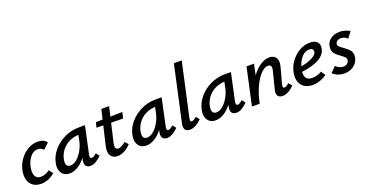

<svg xmlns="http://www.w3.org/2000/svg" viewBox="-34 -1365 3870 2026"><g transform="rotate(-20 1901.0 -352.0)"><path d="M263 -350Q213 -350 178 -305.5Q143 -261 130 -198Q125 -177 125 -151Q125 -110 143.5 -87.5Q162 -65 196 -65Q224 -65 250.5 -75Q277 -85 297 -102L332 -57Q300 -28 259 -11Q218 6 176 6Q109 6 70 -33.5Q31 -73 31 -141Q31 -170 36 -192Q48 -255 85.5 -308.5Q123 -362 176.5 -393.5Q230 -425 289 -425Q359 -425 390 -381L327 -321Q302 -350 263 -350Z M855 -62Q818 -27 789 -10.5Q760 6 731 6Q702 6 685.5 -8.5Q669 -23 669 -53Q669 -69 673 -85L677 -104Q639 -52 591 -23Q543 6 496 6Q445 6 417 -25.5Q389 -57 389 -107Q389 -126 394 -149Q408 -221 459.5 -282.5Q511 -344 587.5 -381Q664 -418 751 -418H820L754 -111Q752 -97 752 -93Q752 -69 770 -69Q790 -69 826 -100ZM706 -278 720 -346Q627 -341 564.5 -287Q502 -233 486 -149Q484 -139 484 -123Q484 -96 497 -83Q510 -70 532 -70Q567 -70 603 -99.5Q639 -129 667 -177.5Q695 -226 706 -278Z M1040 -140Q1035 -117 1035 -105Q1035 -66 1067 -66Q1098 -66 1153 -108L1185 -71Q1149 -32 1109.5 -12.5Q1070 7 1034 7Q993 7 968.5 -17.5Q944 -42 944 -87Q944 -110 949 -130L1001 -350L925 -351L939 -408L1015 -410L1041 -520H1128L1103 -411L1238 -414L1222 -346L1088 -348Z M1716 -62Q1679 -27 1650 -10.5Q1621 6 1592 6Q1563 6 1546.5 -8.5Q1530 -23 1530 -53Q1530 -69 1534 -85L1538 -104Q1500 -52 1452 -23Q1404 6 1357 6Q1306 6 1278 -25.5Q1250 -57 1250 -107Q1250 -126 1255 -149Q1269 -221 1320.5 -282.5Q1372 -344 1448.5 -381Q1525 -418 1612 -418H1681L1615 -111Q1613 -97 1613 -93Q1613 -69 1631 -69Q1651 -69 1687 -100ZM1567 -278 1581 -346Q1488 -341 1425.5 -287Q1363 -233 1347 -149Q1345 -139 1345 -123Q1345 -96 1358 -83Q1371 -70 1393 -70Q1428 -70 1464 -99.5Q1500 -129 1528 -177.5Q1556 -226 1567 -278Z M1784 -54Q1784 -70 1788 -85L1925 -711H2013L1881 -111Q1878 -99 1878 -91Q1878 -71 1896 -71Q1906 -71 1918 -78Q1930 -85 1949 -100L1979 -63Q1910 6 1848 6Q1784 6 1784 -54Z M2494 -62Q2457 -27 2428 -10.5Q2399 6 2370 6Q2341 6 2324.5 -8.5Q2308 -23 2308 -53Q2308 -69 2312 -85L2316 -104Q2278 -52 2230 -23Q2182 6 2135 6Q2084 6 2056 -25.5Q2028 -57 2028 -107Q2028 -126 2033 -149Q2047 -221 2098.5 -282.5Q2150 -344 2226.5 -381Q2303 -418 2390 -418H2459L2393 -111Q2391 -97 2391 -93Q2391 -69 2409 -69Q2429 -69 2465 -100ZM2345 -278 2359 -346Q2266 -341 2203.5 -287Q2141 -233 2125 -149Q2123 -139 2123 -123Q2123 -96 2136 -83Q2149 -70 2171 -70Q2206 -70 2242 -99.5Q2278 -129 2306 -177.5Q2334 -226 2345 -278Z M3019 -63Q2950 6 2888 6Q2859 6 2842 -8.5Q2825 -23 2825 -52Q2825 -65 2830 -85L2879 -278Q2884 -296 2884 -309Q2884 -347 2848 -347Q2808 -347 2764.5 -301Q2721 -255 2685 -175.5Q2649 -96 2630 0H2543L2634 -418H2718L2692 -296Q2738 -359 2789.5 -392Q2841 -425 2890 -425Q2929 -425 2953 -403.5Q2977 -382 2977 -339Q2977 -319 2969 -287L2921 -111Q2918 -99 2918 -91Q2918 -71 2936 -71Q2946 -71 2958 -78Q2970 -85 2989 -100Z M3446 -345Q3446 -334 3443 -320Q3416 -195 3166 -163Q3165 -157 3165 -146Q3165 -66 3246 -66Q3271 -66 3299.5 -73.5Q3328 -81 3353 -97L3385 -49Q3350 -23 3308.5 -8.5Q3267 6 3225 6Q3155 6 3114.5 -33Q3074 -72 3074 -139Q3074 -164 3080 -192Q3093 -254 3132.5 -307.5Q3172 -361 3228 -393Q3284 -425 3346 -425Q3397 -425 3421.5 -403Q3446 -381 3446 -345ZM3360 -324Q3360 -339 3350 -349Q3340 -359 3315 -359Q3268 -359 3231.5 -319Q3195 -279 3178 -220Q3254 -234 3303 -259.5Q3352 -285 3359 -315Q3360 -318 3360 -324Z M3452 -43 3512 -104Q3526 -88 3548.5 -76.5Q3571 -65 3595 -65Q3623 -65 3641 -81.5Q3659 -98 3659 -121Q3659 -138 3646.5 -151Q3634 -164 3606 -184Q3568 -210 3548 -233.5Q3528 -257 3528 -293Q3528 -354 3571.5 -389.5Q3615 -425 3681 -425Q3738 -425 3794 -393L3742 -325Q3730 -340 3710.5 -348.5Q3691 -357 3670 -357Q3643 -357 3626 -343Q3609 -329 3609 -310Q3609 -295 3622 -282.5Q3635 -270 3661 -252Q3701 -224 3723 -199.5Q3745 -175 3745 -136Q3745 -124 3742 -109Q3730 -59 3687 -26.5Q3644 6 3581 6Q3507 6 3452 -43Z"/></g></svg>

Font: Ysabeau Infant Semibold
Style: Italic
Weight: 600
Italic angle: -12°
Designer: Christian Thalmann (Catharsis Fonts)
Version: Version 0.003